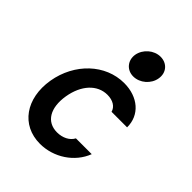

<svg xmlns="http://www.w3.org/2000/svg" viewBox="-224 -915 1048 1048"><g transform="rotate(45 300.0 -391.0)"><path d="M386 -150C370 -119 333 -100 290 -100C208 -100 168 -169 185 -273C202 -375 262 -440 340 -440C382 -440 413 -421 421 -390H541C542 -485 467 -550 359 -550C215 -550 92 -434 65 -274C38 -111 124 10 268 10C374 10 472 -55 508 -150ZM292 -701C284 -651 318 -610 368 -610C419 -610 466 -651 474 -701C483 -752 449 -792 398 -792C348 -792 301 -752 292 -701Z"/></g></svg>

Font: CommitMono
Style: Bold Italic
Weight: 700
Monospace: yes
Designer: Eigil Nikolajsen
Foundry: Eigil Nikolajsen
Version: Version 1.143